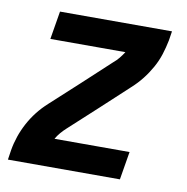

<svg xmlns="http://www.w3.org/2000/svg" viewBox="-65 -583 629 645"><g transform="rotate(10 250.0 -260.0)"><path d="M3 0 8 -33Q12 -57 20 -80.5Q28 -104 40 -126.5Q52 -149 68 -169.5Q84 -190 104 -208L199 -295L294 -383Q305 -392 313.5 -402.5Q322 -413 329 -424H73L89 -520H471L466 -488Q461 -463 453.5 -439.5Q446 -416 433.5 -393.5Q421 -371 405 -350.5Q389 -330 369 -312L275 -225L179 -137Q169 -128 160 -117.5Q151 -107 145 -96H401L385 0Z"/></g></svg>

Font: Iosevka Curly
Style: Bold Italic
Weight: 700
Italic angle: -9°
Monospace: yes
Designer: Belleve Invis
Foundry: Belleve Invis
Version: Version 22.1.2; ttfautohint (v1.8.4)